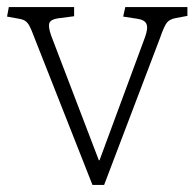

<svg xmlns="http://www.w3.org/2000/svg" viewBox="-20 -524 551 544"><path d="M242 0 76 -421Q69 -440 64 -449.5Q59 -459 52.5 -464Q46 -469 33 -471L0 -477L5 -504H190V-478L144 -472Q124 -469 120 -459Q116 -449 125 -423L260 -70H262L391 -419Q400 -444 395 -456Q390 -468 368 -471L329 -477L335 -504H511V-479L479 -473Q461 -470 453 -460Q445 -450 434 -418L275 0Z"/></svg>

Font: Literata 18pt ExtraLight
Style: Regular
Weight: 250
Designer: Latin by Veronika Burian and Jose Scaglione. Greek by Irene Vlachou. Cyrillic by Vera Evstafieva.
Foundry: TypeTogether
Version: Version 3.103;gftools[0.9.29]